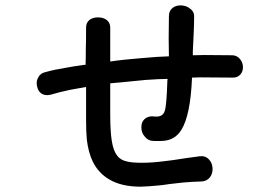

<svg xmlns="http://www.w3.org/2000/svg" viewBox="-20 -743 1040 722"><path d="M150.4 -471.7Q131.8 -467.8 124 -452.1Q115.2 -437.5 119.1 -419.9Q122.1 -402.3 133.8 -392.6Q148.4 -381.8 169.9 -386.7Q202.1 -396.5 244.1 -405.3Q274.4 -411.1 303.7 -416V-293Q303.7 -245.1 306.6 -216.8Q312.5 -168.9 329.1 -134.8Q350.6 -91.8 390.6 -68.4Q436.5 -41 508.8 -41Q539.1 -42 568.4 -44.9Q585.9 -45.9 617.2 -50.8Q649.4 -54.7 668 -56.6Q700.2 -59.6 735.4 -60.5Q756.8 -60.5 769.5 -76.2Q780.3 -90.8 779.3 -110.4Q778.3 -130.9 765.6 -143.6Q752 -158.2 730.5 -155.3L679.7 -148.4Q625 -139.6 596.7 -136.7Q550.8 -130.9 514.6 -130.9Q475.6 -130.9 458 -135.7Q433.6 -140.6 420.9 -157.2Q406.2 -175.8 400.4 -212.9Q394.5 -249 394.5 -314.5V-429.7L437.5 -433.6Q495.1 -439.5 527.3 -442.4Q582 -446.3 610.4 -446.3L609.4 -440.4Q606.4 -344.7 599.6 -326.2Q592.8 -302.7 563.5 -304.7Q538.1 -308.6 523.4 -294.9Q510.7 -283.2 511.7 -262.7Q511.7 -243.2 524.4 -229.5Q537.1 -212.9 558.6 -212.9H585Q636.7 -212.9 662.1 -254.9Q696.3 -309.6 702.1 -451.2L733.4 -452.1L853.5 -451.2Q873 -450.2 883.8 -462.9Q893.6 -473.6 893.6 -490.2Q893.6 -507.8 882.8 -520.5Q872.1 -534.2 854.5 -535.2L748 -536.1L705.1 -535.2V-549.8Q707 -587.9 708 -610.4Q710 -648.4 710 -682.6Q710 -700.2 694.3 -710.9Q680.7 -721.7 662.1 -722.7Q642.6 -723.6 629.9 -713.9Q615.2 -703.1 615.2 -682.6L614.3 -599.6L615.2 -531.2Q577.1 -530.3 511.7 -524.4Q439.5 -518.6 394.5 -511.7V-639.6Q394.5 -658.2 379.9 -668.9Q367.2 -677.7 348.6 -677.7Q330.1 -677.7 317.4 -668.9Q303.7 -658.2 303.7 -639.6Q303.7 -584 302.7 -559.6Q302.7 -521.5 301.8 -499H294.9Q253.9 -493.2 228.5 -488.3Q184.6 -481.4 150.4 -471.7Z"/></svg>

Font: Gungsuh
Style: Regular
Weight: 400
Version: Version 2.21